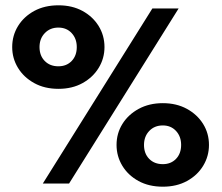

<svg xmlns="http://www.w3.org/2000/svg" viewBox="-20 -692 839 724"><path d="M554.5 -660H653.5L240.5 0H141.5ZM26 -514.5Q26 -558 48 -593.8Q70 -629.5 109.2 -650.8Q148.5 -672 200.5 -672Q252 -672 291 -650.8Q330 -629.5 352 -593.8Q374 -558 374 -514.5Q374 -472 352.2 -436.2Q330.5 -400.5 291.5 -378.8Q252.5 -357 200.5 -357Q148 -357 108.8 -378.8Q69.5 -400.5 47.8 -436.2Q26 -472 26 -514.5ZM129 -514.5Q129 -482 148.8 -462Q168.5 -442 200 -442Q231 -442 250.2 -462Q269.5 -482 269.5 -514.5Q269.5 -546.5 250.2 -567.2Q231 -588 200 -588Q169 -588 149 -567.2Q129 -546.5 129 -514.5ZM419.5 -145.5Q419.5 -189 441.5 -224.5Q463.5 -260 503 -281.5Q542.5 -303 594 -303Q645.5 -303 684.8 -281.5Q724 -260 746 -224.5Q768 -189 768 -145.5Q768 -103 746.2 -67Q724.5 -31 685.2 -9.5Q646 12 594 12Q541.5 12 502.2 -9.5Q463 -31 441.2 -67Q419.5 -103 419.5 -145.5ZM523 -145.5Q523 -113 542.5 -93Q562 -73 594 -73Q624.5 -73 643.8 -93Q663 -113 663 -145.5Q663 -177.5 643.8 -198.2Q624.5 -219 594 -219Q562.5 -219 542.8 -198.2Q523 -177.5 523 -145.5Z"/></svg>

Font: League Spartan Thin
Style: Bold
Weight: 700
Version: Version 2.002